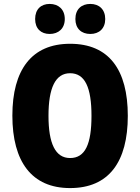

<svg xmlns="http://www.w3.org/2000/svg" viewBox="-20 -948 714 978"><path d="M159 -851C159 -802 189 -775 233 -775C278 -775 310 -803 310 -851C310 -900 278 -928 233 -928C189 -928 159 -901 159 -851ZM364 -851C364 -803 394 -775 440 -775C485 -775 516 -803 516 -851C516 -900 485 -928 440 -928C395 -928 364 -901 364 -851ZM631 -358C631 -593 535 -725 337 -725C141 -725 43 -592 43 -359C43 -124 142 10 337 10C535 10 631 -124 631 -358ZM227 -358C227 -500 262 -575 337 -575C413 -575 446 -502 446 -358C446 -214 414 -143 337 -143C262 -143 227 -217 227 -358Z"/></svg>

Font: Noto Sans Condensed Black
Style: Regular
Weight: 900
Width: 3
Designer: Monotype Design Team
Foundry: Monotype Imaging Inc.
Version: Version 2.013